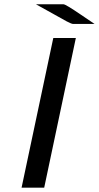

<svg xmlns="http://www.w3.org/2000/svg" viewBox="-20 -871 459 891"><path d="M80.1 0 227.1 -693.8 228 -694.8H332L185.1 0ZM147 -851.1H274.9Q284.7 -851.1 356.9 -801.8Q394 -776.9 418.9 -759.8H319.8Q312 -759.8 289.1 -772Q266.1 -784.2 147 -851.1Z"/></svg>

Font: CMU Bright
Style: SemiBoldOblique
Weight: 600
Italic angle: -12°
Version: Version 0.7.0